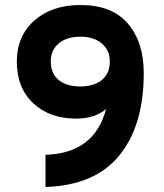

<svg xmlns="http://www.w3.org/2000/svg" viewBox="-20 -732 654 764"><path d="M161 -116Q356 -122 402 -298Q357 -260 283 -260Q178 -260 112.5 -321Q47 -382 47 -487Q47 -589 117 -650.5Q187 -712 300 -712Q426 -712 489 -638Q552 -564 552 -441Q552 -232 454.5 -113Q357 6 161 12ZM182 -488Q182 -440 213 -414Q244 -388 299 -388Q354 -388 385.5 -414Q417 -440 417 -488Q417 -532 385 -559Q353 -586 300 -586Q246 -586 214 -559.5Q182 -533 182 -488Z"/></svg>

Font: ReCut ExtraBold
Style: Regular
Weight: 800
Designer: Giant Group (for alternate capitals set)
Version: Version 2.002;FEAKit 1.0